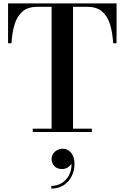

<svg xmlns="http://www.w3.org/2000/svg" viewBox="-20 -770 726 1120"><path d="M281 156.8Q281 132.4 300.2 115Q319.4 97.6 346.6 97.6Q374.6 97.6 394.6 120.8Q414.6 144 414.6 186.4Q414.6 224 398.6 257Q382.6 290 352.2 310Q321.8 330 279.4 330V314.4Q313.8 314.4 340.8 297.4Q367.8 280.4 383 251Q398.2 221.6 397 184Q390.6 196.4 376 206.2Q361.4 216 342.6 216Q312.2 216 296.6 198.6Q281 181.2 281 156.8ZM171 -19.5H281V-730.5H200.5Q144.5 -730.5 112.5 -703.8Q80.5 -677 65.5 -629Q50.5 -581 47 -517.5H27V-750H660V-517.5H640Q636.5 -581 621.5 -629Q606.5 -677 574.5 -703.8Q542.5 -730.5 486.5 -730.5H406V-19.5H516V0H171Z"/></svg>

Font: Bodoni* 11pt Medium
Style: Regular
Weight: 500
Version: Version 2.3